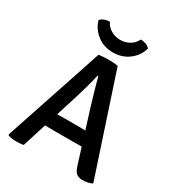

<svg xmlns="http://www.w3.org/2000/svg" viewBox="-210 -1007 1035 1137"><g transform="rotate(30 308.0 -439.0)"><path d="M243 -683Q257 -685 276.2 -686.2Q295.5 -687.5 309.5 -687.5Q323 -687.5 342.5 -686.2Q362 -685 374 -682.5L597 -7Q585 0 566.8 3.8Q548.5 7.5 530.5 7.5Q503.5 7.5 488.5 -5Q473.5 -17.5 462.5 -53.5L358 -387.5Q344.5 -431 330.2 -480.8Q316 -530.5 305 -572H299.5Q292 -537 280 -493.5Q268 -450 259 -420.5L126.5 1Q116 3.5 103.2 4.5Q90.5 5.5 77.5 5.5Q63 5.5 48 3.5Q33 1.5 22 -2.5L18 -8ZM233.5 -161.5Q228.5 -161.5 215 -161.8Q201.5 -162 187.8 -162.2Q174 -162.5 169 -162.5H114.5L150 -255H198Q203 -255 215.2 -255.2Q227.5 -255.5 239.5 -255.8Q251.5 -256 256 -256H352Q357 -256 369.2 -255.8Q381.5 -255.5 394 -255.2Q406.5 -255 411.5 -255H460.5L491 -162.5H436.5Q431.5 -162.5 417.5 -162.2Q403.5 -162 390 -161.8Q376.5 -161.5 371.5 -161.5ZM478 -861Q462.5 -806.5 417 -771.8Q371.5 -737 309 -737Q246 -737 201 -771.8Q156 -806.5 140 -861Q151 -873.5 168.5 -880Q186 -886.5 203.5 -886Q217 -856.5 245.8 -839.8Q274.5 -823 309 -823Q344 -823 372.5 -839.8Q401 -856.5 414.5 -886Q432.5 -886.5 450 -880Q467.5 -873.5 478 -861Z"/></g></svg>

Font: Signika Negative Medium
Style: Regular
Weight: 500
Designer: Anna Giedry
Foundry: Anna Giedry
Version: Version 2.001